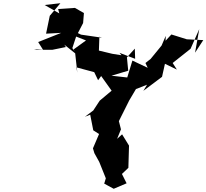

<svg xmlns="http://www.w3.org/2000/svg" viewBox="-20 -1044 1282 1192"><path d="M432 -825 514 -793 438 -738 446 -720 460 -593 454 -626 565 -596 589 -546 608 -572 673 -481 599 -419 559 -358 507 -319 540 -332 559 -235 595 -212 557 -123 566 -93 596 -39 637 63 627 96 686 128 766 94 737 36 777 -2 781 -140 738 -210 707 -182 731 -241 718 -292 783 -422 785 -425 824 -491 893 -518 870 -480 986 -567 1004 -648 1078 -612 1052 -653 1163 -741 1217 -863 1191 -717 1242 -795 1140 -800 1044 -830 1008 -791 1009 -821 983 -761 915 -678 883 -653 897 -623 802 -668 770 -563 672 -574 776 -605 768 -688 817 -742 819 -679 722 -716 734 -701 677 -710 594 -730 597 -816 613 -810 483 -829 399 -870ZM208 -738 192 -735H306L389 -752L379 -767L469 -695L429 -745L453 -818L496 -901L501 -963L445 -995L341 -988L348 -961L257 -1013L355 -1024L289 -946L266 -835L360 -840L217 -783L247 -735Z"/></svg>

Font: Hussar Lance
Style: Italic
Weight: 700
Foundry: Cannot Into Space Fonts, PlusOne Fonts
Version: Version 2.27